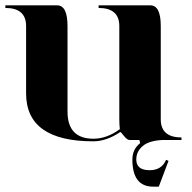

<svg xmlns="http://www.w3.org/2000/svg" viewBox="-30 -528 724 724"><path d="M459 0Q449.7 0 437.7 -15.1Q425.8 -30.3 423.8 -30.3Q371.1 4.9 322.3 4.9Q68.4 4.9 68.4 -175.8V-429.7Q68.4 -498 -9.8 -498V-507.8H185.5Q224.6 -507.8 224.6 -429.7V-107.4Q224.6 -4.9 322.3 -4.9Q373 -4.9 421.9 -41Q419.9 -58.6 419.9 -78.1V-429.7Q419.9 -498 341.8 -498V-507.8H537.1Q576.2 -507.8 576.2 -429.7V-78.1Q576.2 -9.8 654.3 -9.8V0H580.6Q530.3 2.9 507.3 23.4Q483.9 43.9 483.9 73.7Q483.9 113.8 534.7 113.8Q579.6 113.8 596.2 74.7L605.5 78.6L568.8 175.8H547.4Q469.2 175.8 469.2 73.7Q469.2 34.7 498.5 11.7L495.6 0Z"/></svg>

Font: spinwerad
Style: Bold
Weight: 700
Width: 7
Version: Version 0.3